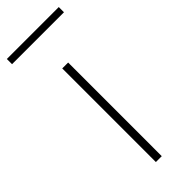

<svg xmlns="http://www.w3.org/2000/svg" viewBox="-282 -755 783 783"><g transform="rotate(-45 109.0 -363.5)"><path d="M91.5 0V-540H125.5V0ZM-41 -697V-727H258.5V-697Z"/></g></svg>

Font: Encode Sans Semi Expanded Thin
Style: Regular
Weight: 250
Width: 6
Designer: Multiple Designers
Foundry: Impallari Type
Version: Version 2.000